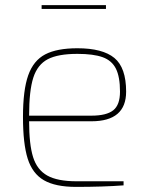

<svg xmlns="http://www.w3.org/2000/svg" viewBox="-20 -726 584 752"><path d="M70 -268Q70 -373 90.5 -431Q111 -489 157 -513Q203 -537 283 -537Q382 -537 428 -499Q474 -461 474 -367Q474 -251 338 -251H94Q94 -161 109.5 -111Q125 -61 165 -38.5Q205 -16 280 -16H464V0Q384 6 278 6Q197 6 152 -20Q107 -46 88.5 -104.5Q70 -163 70 -268ZM338 -273Q397 -273 423.5 -294Q450 -315 450 -367Q450 -425 434 -457Q418 -489 382 -502Q346 -515 283 -515Q207 -515 167 -494Q127 -473 110.5 -422Q94 -371 94 -273ZM143 -706H395V-691H143Z"/></svg>

Font: Exo Thin
Style: Regular
Weight: 250
Designer: Natanael Gama
Foundry: Natanael Gama
Version: Version 1.500; ttfautohint (v1.6)